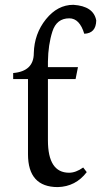

<svg xmlns="http://www.w3.org/2000/svg" viewBox="-20 -760 416 790"><path d="M217.8 9.8Q95.2 9.8 95.2 -125.5V-434.6H34.2V-459.5Q119.1 -466.8 119.1 -541.5Q121.1 -621.1 168.9 -680.7Q216.8 -740.2 281.7 -740.2Q365.2 -734.9 376 -675.8Q375 -623 326.7 -621.1Q307.6 -684.6 265.1 -684.6Q212.9 -684.6 195.6 -630.4Q178.2 -576.2 177.2 -506.8V-483.9H300.8L291 -434.6H177.2V-182.6Q177.2 -49.3 264.2 -49.3Q292 -49.3 322.3 -70.8L336.9 -51.8Q291.5 7.8 217.8 9.8Z"/></svg>

Font: Almanac
Style: Regular
Weight: 400
Designer: Eden's Almanac
Version: Version 3.501;March 28, 2021;FontCreator 13.0.0.2683 64-bit